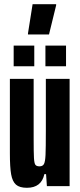

<svg xmlns="http://www.w3.org/2000/svg" viewBox="-20 -885 380 913"><path d="M27 -156V-510H140V-227Q140 -159 141.5 -133.5Q143 -108 148.5 -101Q154 -94 168 -94Q183 -94 189 -105Q195 -116 196.5 -148Q198 -180 198 -264V-510H311V0H203L199 -57H191Q177 8 108 8Q73 8 56 -7Q39 -22 33 -56Q27 -90 27 -156ZM45 -570V-668H143V-570ZM196 -570V-668H294V-570ZM113 -721V-726L135 -865H247V-860L213 -721Z"/></svg>

Font: Saira Ultra Condensed ExtraBold
Style: Regular
Weight: 800
Width: 1
Designer: Hector Gatti with collaboration of the Omnibus-Type team
Foundry: Omnibus-Type
Version: Version 1.001; ttfautohint (v1.8)